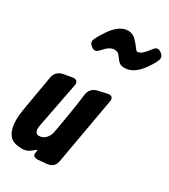

<svg xmlns="http://www.w3.org/2000/svg" viewBox="-240 -1097 1053 1196"><g transform="rotate(30 286.0 -499.0)"><path d="M414 -775Q388 -775 375 -786Q362 -797 353.5 -810.5Q345 -824 334 -833.5Q323 -843 303 -843Q270 -843 231 -797L221 -787Q211 -777 199 -777Q189 -777 177 -785Q160 -799 158 -806.5Q156 -814 156 -818V-819Q156 -837 199 -902Q256 -988 320 -988Q352 -988 375.5 -964.5Q399 -941 412.5 -921.5Q426 -902 431 -902Q451 -902 469 -919Q487 -936 504 -959L514 -971Q523 -982 536 -982Q547 -982 557 -974L566 -968V-967Q576 -959 578 -951.5Q580 -944 580 -940V-939Q580 -918 538 -857Q481 -775 414 -775ZM231 -10Q218 -10 208 -14.5Q198 -19 198 -35Q198 -40 199.5 -46.5Q201 -53 201 -57Q201 -61 199 -61Q195 -61 187 -53Q154 -22 123 -20H109Q43 -20 17.5 -57.5Q-8 -95 -8 -156Q-8 -194 0 -240L44 -495Q54 -539 100 -551Q168 -563 172 -563Q201 -563 202 -535L138 -204Q135 -188 135 -177Q135 -163 142 -152.5Q149 -142 164 -142Q191 -142 210 -161.5Q229 -181 235 -207Q271 -406 283 -511Q292 -555 336 -568L402 -583L404 -584L415 -585Q441 -585 442 -558Q442 -553 355 -66Q345 -22 298 -16Z"/></g></svg>

Font: Bangerz
Style: Bold
Weight: 700
Designer: vernon adams
Foundry: Vernon Adams
Version: Version 2.10;February 7, 2025;FontCreator 13.0.0.2683 64-bit